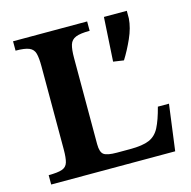

<svg xmlns="http://www.w3.org/2000/svg" viewBox="-98 -754 845 851"><g transform="rotate(-15 324.0 -328.5)"><path d="M603 0H34V-43Q76 -43 96 -50Q116 -57 122 -77Q128 -97 128 -136V-517Q128 -555 122.5 -576Q117 -597 97 -605.5Q77 -614 35 -614V-657H375V-614Q332 -614 311 -605.5Q290 -597 283.5 -576Q277 -555 277 -516V-120Q277 -83 292.5 -72Q308 -61 352 -61H413Q470 -61 500.5 -74Q531 -87 548 -120Q565 -153 580 -211H631ZM488 -448 440 -455 452 -657H557V-622Q554 -580 533 -533Q512 -486 488 -448Z"/></g></svg>

Font: STIX Two Text
Style: Bold
Weight: 700
Designer: Ross Mills, John Hudson & Paul Hanslow, Tiro Typeworks Ltd; with prior portions MicroPress Inc., and Coen Hoffman.
Foundry: Tiro Typeworks Ltd
Version: Version 2.13 b171